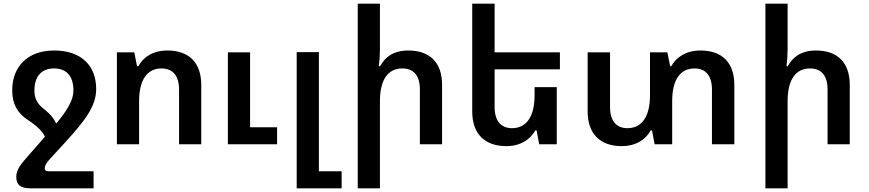

<svg xmlns="http://www.w3.org/2000/svg" viewBox="-20 -780 4696 1038"><path d="M486 146H245C226 146 222 140 222 129C222 117 230 102 245 85L332 -10C437 -125 500 -205 500 -298C500 -427 418 -507 272 -507C131 -507 46 -421 46 -292C46 -217 75 -168 130 -132C185 -96 210 -68 223 -41L111 87C76 128 68 153 68 177C68 219 91 238 143 238H486ZM222 -187C183 -216 166 -246 166 -290C166 -369 206 -410 272 -410C338 -410 377 -371 377 -290C377 -239 343 -183 284 -112C271 -140 251 -164 222 -187Z M612 0H732V-233C732 -350 777 -410 853 -410C912 -410 948 -373 948 -296V0H1068V-321C1068 -443 1000 -507 885 -507C807 -507 754 -471 728 -422H721L706 -497H612ZM1212 0H1478V-92H1332V-497H1212Z M1584 238H1827V146H1704V-498H1584Z M2034 -760H1914V238H2034V-233C2034 -350 2078 -410 2155 -410C2215 -410 2250 -373 2250 -296V0H2370V-321C2370 -443 2303 -507 2187 -507C2107 -507 2061 -471 2035 -422H2028C2032 -452 2034 -483 2034 -513Z M2874 -75H2881L2895 0H2990V-309H2870V-264C2870 -147 2824 -87 2748 -87C2690 -87 2654 -125 2654 -201V-405H3007V-497H2654V-760H2533V-177C2533 -55 2602 10 2717 10C2794 10 2847 -26 2874 -75Z M3767 -507C3689 -507 3636 -471 3609 -422H3603L3588 -497H3494V-264C3494 -147 3448 -87 3372 -87C3314 -87 3278 -125 3278 -201V-497H3157V-177C3157 -55 3226 10 3341 10C3418 10 3471 -26 3498 -75H3505L3519 0H3614V-233C3614 -350 3658 -410 3735 -410C3793 -410 3829 -373 3829 -296V0H3950V-321C3950 -443 3882 -507 3767 -507Z M4238 -760H4118V238H4238V-233C4238 -350 4282 -410 4359 -410C4419 -410 4454 -373 4454 -296V0H4574V-321C4574 -443 4507 -507 4391 -507C4311 -507 4265 -471 4239 -422H4232C4236 -452 4238 -483 4238 -513Z"/></svg>

Font: Noto Sans Armenian Semi
Style: Regular
Weight: 600
Designer: Monotype Design Team
Foundry: Monotype Imaging Inc.
Version: Version 1.901